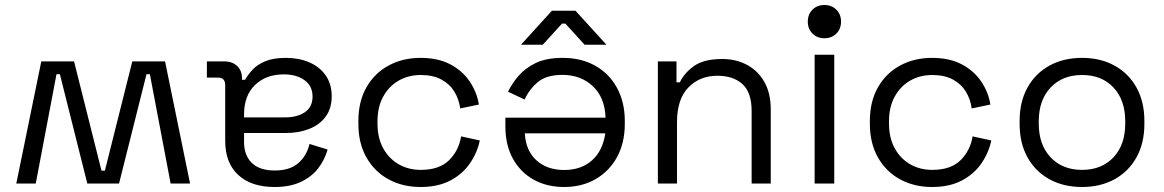

<svg xmlns="http://www.w3.org/2000/svg" viewBox="-20 -734 4657 768"><path d="M640.2 -488.5 740.2 0H662.5L579.5 -437.2H566L456.2 0H329.2L219.5 -437.2H206L123 0H45.2L145.2 -488.5H276.2L386 -51.2H399.5L509.2 -488.5Z M1306.8 -349.5Q1306.8 -300 1282.6 -267.4Q1258.5 -234.8 1216.9 -218.4Q1175.2 -202 1123.8 -202H956.2V-165.8Q956.2 -112.8 987.2 -82.4Q1018.2 -52 1079 -52Q1138.8 -52 1172.6 -81Q1206.5 -110 1218 -158.2L1290.5 -135.8Q1278.5 -94 1252.4 -60.2Q1226.2 -26.5 1182.9 -6.2Q1139.5 14 1078.5 14Q985 14 932.9 -34.2Q880.8 -82.5 880.8 -170.2V-393.5Q880.8 -423.5 852.8 -423.5H807.5V-488.5H876.5Q909 -488.5 928.5 -470.1Q948 -451.8 948 -420.2V-414.8H960.2Q971 -434.2 989.9 -454.9Q1008.8 -475.5 1041 -489Q1073.2 -502.5 1123.8 -502.5Q1175.2 -502.5 1216.9 -484.8Q1258.5 -467 1282.6 -432.6Q1306.8 -398.2 1306.8 -349.5ZM956.2 -276V-264.5H1120.8Q1168.5 -264.5 1199.4 -285.1Q1230.2 -305.8 1230.2 -347.8Q1230.2 -389.8 1198.4 -413.1Q1166.5 -436.5 1115.2 -436.5Q1044.2 -436.5 1000.2 -394.2Q956.2 -352 956.2 -276Z M1413.5 -238.8V-249.8Q1413.5 -328.5 1446 -385.1Q1478.5 -441.8 1534.8 -472.1Q1591 -502.5 1662.2 -502.5Q1732.5 -502.5 1781.6 -476.4Q1830.8 -450.2 1859.2 -407.5Q1887.8 -364.8 1895.5 -315.8L1820.8 -300.2Q1816 -337 1797.5 -367.4Q1779 -397.8 1745.6 -415.9Q1712.2 -434 1663 -434Q1613.8 -434 1574.6 -411.5Q1535.5 -389 1512.8 -347.5Q1490 -306 1490 -248.5V-240Q1490 -182.5 1512.8 -141Q1535.5 -99.5 1574.6 -77Q1613.8 -54.5 1663 -54.5Q1737.2 -54.5 1776.1 -93Q1815 -131.5 1824.5 -188.5L1899.2 -172.2Q1889.2 -123.8 1860 -81Q1830.8 -38.2 1781.6 -12.1Q1732.5 14 1662.2 14Q1591 14 1534.8 -16.4Q1478.5 -46.8 1446 -103.8Q1413.5 -160.8 1413.5 -238.8Z M2479.2 -250.2V-238.2Q2479.2 -162.5 2448.2 -105.8Q2417.2 -49 2362.4 -17.5Q2307.5 14 2236.5 14Q2167.2 14 2114.4 -15.5Q2061.5 -45 2031.5 -99.5Q2001.5 -154 2001.5 -228.5V-263.2H2402.2Q2399.5 -344.2 2351.1 -389.4Q2302.8 -434.5 2229.8 -434.5Q2165.5 -434.5 2131.1 -405.5Q2096.8 -376.5 2078.5 -335.8L2012.2 -367.2Q2027 -398.5 2053.5 -429.8Q2080 -461 2122.5 -481.8Q2165 -502.5 2230.8 -502.5Q2305.5 -502.5 2361.2 -471Q2417 -439.5 2448.1 -382.4Q2479.2 -325.2 2479.2 -250.2ZM2079.2 -200.8Q2083.2 -130.8 2126.1 -92.4Q2169 -54 2236.8 -54Q2304.2 -54 2347.8 -92.4Q2391.2 -130.8 2401.2 -200.8ZM2063.8 -555 2187.5 -691H2282L2405.8 -555H2318.5L2241.5 -639.5H2228L2151 -555Z M2611.5 0V-488.5H2686V-404.8H2699.5Q2716 -440.5 2755 -469.2Q2794 -498 2869.2 -498Q2923.5 -498 2967.4 -474.9Q3011.2 -451.8 3037.1 -406.8Q3063 -361.8 3063 -296V0H2986.5V-290.5Q2986.5 -364.5 2949.6 -397.8Q2912.8 -431 2849.8 -431Q2779 -431 2733.5 -384.2Q2688 -337.5 2688 -245.2V0Z M3317 -515V0H3238.5V-515ZM3344.2 -647.4Q3344.2 -618.2 3325.4 -599.6Q3306.5 -581 3277.6 -581Q3248.8 -581 3230 -599.7Q3211.2 -618.4 3211.2 -647.6Q3211.2 -676.8 3230 -695.4Q3248.8 -714 3277.6 -714Q3306.5 -714 3325.4 -695.3Q3344.2 -676.6 3344.2 -647.4Z M3459.5 -238.8V-249.8Q3459.5 -328.5 3492 -385.1Q3524.5 -441.8 3580.8 -472.1Q3637 -502.5 3708.2 -502.5Q3778.5 -502.5 3827.6 -476.4Q3876.8 -450.2 3905.2 -407.5Q3933.8 -364.8 3941.5 -315.8L3866.8 -300.2Q3862 -337 3843.5 -367.4Q3825 -397.8 3791.6 -415.9Q3758.2 -434 3709 -434Q3659.8 -434 3620.6 -411.5Q3581.5 -389 3558.8 -347.5Q3536 -306 3536 -248.5V-240Q3536 -182.5 3558.8 -141Q3581.5 -99.5 3620.6 -77Q3659.8 -54.5 3709 -54.5Q3783.2 -54.5 3822.1 -93Q3861 -131.5 3870.5 -188.5L3945.2 -172.2Q3935.2 -123.8 3906 -81Q3876.8 -38.2 3827.6 -12.1Q3778.5 14 3708.2 14Q3637 14 3580.8 -16.4Q3524.5 -46.8 3492 -103.8Q3459.5 -160.8 3459.5 -238.8Z M4058.5 -237.8V-250.8Q4058.5 -327 4089.9 -383.6Q4121.2 -440.2 4177.6 -471.4Q4234 -502.5 4308 -502.5Q4382 -502.5 4438.4 -471.4Q4494.8 -440.2 4526.1 -383.6Q4557.5 -327 4557.5 -250.8V-237.8Q4557.5 -161.5 4526.1 -104.9Q4494.8 -48.2 4438.4 -17.1Q4382 14 4308 14Q4234 14 4177.6 -17.1Q4121.2 -48.2 4089.9 -104.9Q4058.5 -161.5 4058.5 -237.8ZM4481 -240V-248.5Q4481 -333.5 4434.1 -383.8Q4387.2 -434 4308 -434Q4229.8 -434 4182.4 -383.8Q4135 -333.5 4135 -248.5V-240Q4135 -155 4182.4 -104.8Q4229.8 -54.5 4308 -54.5Q4387 -54.5 4434 -104.8Q4481 -155 4481 -240Z"/></svg>

Font: Space 7353
Style: Regular
Weight: 400
Designer: Christine Claussen + Ruben Lyon  (Space 7353)
Version: Version 1.000;FEAKit 1.0